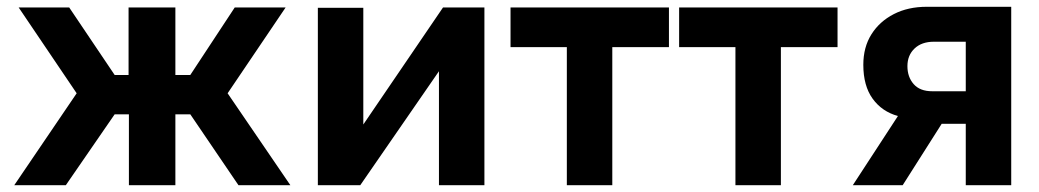

<svg xmlns="http://www.w3.org/2000/svg" viewBox="-20 -546 3062 566"><path d="M22 0 206 -271 35 -524H184L318 -325H359V-524H497V-325H541L672 -524H822L651 -271L836 0H683L541 -209H497V0H360V-209H318L174 0Z M917 0V-523H1051V-179L1286 -524H1408V0H1274V-336L1042 0Z M1651 0V-407H1485V-524H1952V-407H1785V0Z M2148 0V-407H1982V-524H2449V-407H2282V0Z M2494 0 2627 -204Q2580 -217 2552.5 -255Q2525 -293 2525 -355Q2525 -407 2549 -445Q2573 -483 2615 -504.5Q2657 -526 2712 -526H2961V0H2827V-181H2756L2641 0ZM2827 -277V-423H2733Q2697 -423 2676 -403Q2655 -383 2655 -351Q2655 -319 2673.5 -298Q2692 -277 2728 -277Z"/></svg>

Font: YasnoRaleway
Style: Bold
Weight: 700
Designer: Matt McInerney, Pablo Impallari, Rodrigo Fuenzalida
Foundry: Matt McInerney, Pablo Impallari, Rodrigo Fuenzalida
Version: Version 4.026